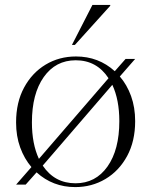

<svg xmlns="http://www.w3.org/2000/svg" viewBox="-20 -752 616 782"><path d="M45.5 0 108 -71.5Q79 -105.5 62.2 -151.5Q45.5 -197.5 45.5 -253.5Q45.5 -335 78 -395.2Q110.5 -455.5 165.8 -488.8Q221 -522 289.5 -522Q381.5 -522 447.5 -462L491.5 -512H530.5L468 -440.5Q497 -407 513.8 -360.8Q530.5 -314.5 530.5 -258.5Q530.5 -177 497.8 -116.5Q465 -56 409.5 -23Q354 10 286.5 10Q195 10 129 -50L84.5 0ZM110 -253.5Q110 -166 138.5 -105L422 -433.5Q374 -506.5 288.5 -506.5Q206.5 -506.5 158.2 -438.2Q110 -370 110 -253.5ZM287.5 -5.5Q369.5 -5.5 417.8 -73.8Q466 -142 466 -258.5Q466 -345.5 437.5 -406.5L154 -77.5Q202.5 -5.5 287.5 -5.5ZM273 -569 356.5 -732H429V-728.5L285 -569Z"/></svg>

Font: Newsreader Display Light
Style: Regular
Weight: 300
Designer: Hugues Gentile
Foundry: Production Type
Version: Version 1.001